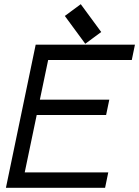

<svg xmlns="http://www.w3.org/2000/svg" viewBox="-20 -897 665 917"><path d="M155.3 -347.7 98.1 -73.7H497.1L481.9 0H8.3L150.4 -683.6H624.5L609.4 -610.4H210L170.4 -420.9H502L486.8 -347.7ZM463.4 -744.1 387.2 -688 289.6 -820.8 365.7 -877Z"/></svg>

Font: Anka/Coder
Style: Italic
Weight: 400
Italic angle: -12°
Monospace: yes
Version: Version 001.100